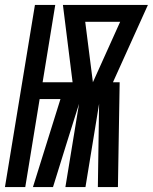

<svg xmlns="http://www.w3.org/2000/svg" viewBox="-48 -755 617 775"><path d="M-28 0 93 -735H175L124 -423H245L206 -735H549L408 -423H435L428 0H347L352 -336L297 0H216L271 -336L221 -177L166 0H85L196 -355H112L54 0ZM327 -423 437 -667H296Z"/></svg>

Font: Iosevka SS18 Extrabold
Style: Italic
Weight: 800
Italic angle: -9°
Monospace: yes
Designer: Belleve Invis
Foundry: Belleve Invis
Version: Version 25.1.1; ttfautohint (v1.8.4)